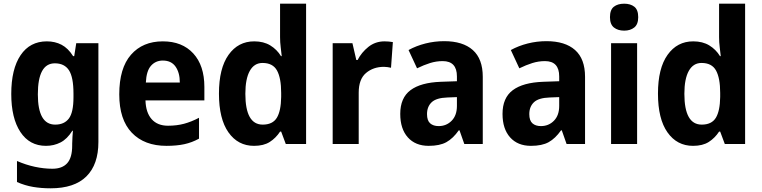

<svg xmlns="http://www.w3.org/2000/svg" viewBox="-20 -780 4128 1040"><path d="M234 -556Q278 -556 313.5 -537.5Q349 -519 376 -476H382L393 -546H513V-11Q513 111 448 175.5Q383 240 254 240Q204 240 159.5 232.5Q115 225 72 206V92Q120 113 169 123.5Q218 134 264 134Q317 134 344 104Q371 74 371 9V-1Q371 -19 372.5 -38Q374 -57 375 -72H372Q344 -27 308 -8.5Q272 10 229 10Q140 10 90.5 -65Q41 -140 41 -271Q41 -406 91.5 -481Q142 -556 234 -556ZM277 -437Q185 -437 185 -269Q185 -105 279 -105Q328 -105 353 -138Q378 -171 378 -253V-273Q378 -362 353.5 -399.5Q329 -437 277 -437Z M862 -556Q967 -556 1027 -490.5Q1087 -425 1087 -309V-236H768Q770 -170 801.5 -134.5Q833 -99 890 -99Q937 -99 976.5 -109.5Q1016 -120 1058 -142V-29Q1020 -8 978.5 1Q937 10 882 10Q762 10 694 -61Q626 -132 626 -269Q626 -411 689.5 -483.5Q753 -556 862 -556ZM862 -452Q823 -452 798 -424Q773 -396 770 -333H954Q954 -386 931 -419Q908 -452 862 -452Z M1356 10Q1269 10 1217.5 -63Q1166 -136 1166 -273Q1166 -410 1218 -483Q1270 -556 1357 -556Q1408 -556 1444 -534Q1480 -512 1502 -476H1506Q1504 -497 1500.5 -524Q1497 -551 1497 -579V-760H1638V0H1528L1503 -67H1497Q1474 -32 1441 -11Q1408 10 1356 10ZM1403 -105Q1457 -105 1479.5 -142Q1502 -179 1503 -255V-277Q1503 -357 1480.5 -398Q1458 -439 1402 -439Q1357 -439 1333 -396Q1309 -353 1309 -272Q1309 -105 1403 -105Z M2063 -556Q2073 -556 2085.5 -555Q2098 -554 2108 -552L2098 -413Q2091 -415 2079 -416.5Q2067 -418 2060 -418Q2002 -418 1962.5 -384.5Q1923 -351 1923 -278V0H1782V-546H1889L1910 -455H1917Q1938 -496 1975.5 -526Q2013 -556 2063 -556Z M2386 -557Q2487 -557 2541 -509Q2595 -461 2595 -364V0H2495L2469 -74H2465Q2434 -30 2398 -10Q2362 10 2302 10Q2230 10 2189 -36Q2148 -82 2148 -163Q2148 -250 2203.5 -291.5Q2259 -333 2368 -337L2455 -340V-366Q2455 -449 2378 -449Q2343 -449 2309.5 -438.5Q2276 -428 2239 -410L2193 -509Q2235 -532 2284.5 -544.5Q2334 -557 2386 -557ZM2404 -252Q2343 -250 2318 -226Q2293 -202 2293 -162Q2293 -127 2310 -112Q2327 -97 2356 -97Q2398 -97 2426.5 -126Q2455 -155 2455 -206V-254Z M2940 -557Q3041 -557 3095 -509Q3149 -461 3149 -364V0H3049L3023 -74H3019Q2988 -30 2952 -10Q2916 10 2856 10Q2784 10 2743 -36Q2702 -82 2702 -163Q2702 -250 2757.5 -291.5Q2813 -333 2922 -337L3009 -340V-366Q3009 -449 2932 -449Q2897 -449 2863.5 -438.5Q2830 -428 2793 -410L2747 -509Q2789 -532 2838.5 -544.5Q2888 -557 2940 -557ZM2958 -252Q2897 -250 2872 -226Q2847 -202 2847 -162Q2847 -127 2864 -112Q2881 -97 2910 -97Q2952 -97 2980.5 -126Q3009 -155 3009 -206V-254Z M3361 -760Q3395 -760 3416 -743.5Q3437 -727 3437 -687Q3437 -648 3415.5 -631Q3394 -614 3361 -614Q3327 -614 3305.5 -631Q3284 -648 3284 -687Q3284 -727 3305 -743.5Q3326 -760 3361 -760ZM3431 -546V0H3290V-546Z M3734 10Q3647 10 3595.5 -63Q3544 -136 3544 -273Q3544 -410 3596 -483Q3648 -556 3735 -556Q3786 -556 3822 -534Q3858 -512 3880 -476H3884Q3882 -497 3878.5 -524Q3875 -551 3875 -579V-760H4016V0H3906L3881 -67H3875Q3852 -32 3819 -11Q3786 10 3734 10ZM3781 -105Q3835 -105 3857.5 -142Q3880 -179 3881 -255V-277Q3881 -357 3858.5 -398Q3836 -439 3780 -439Q3735 -439 3711 -396Q3687 -353 3687 -272Q3687 -105 3781 -105Z"/></svg>

Font: Noto Sans Gujarati SemiCondensed
Style: Bold
Weight: 700
Width: 4
Designer: Jelle Bosma - Monotype Design Team, Universal Thirst
Foundry: Monotype Imaging Inc.
Version: Version 2.106; ttfautohint (v1.8.4.7-5d5b)